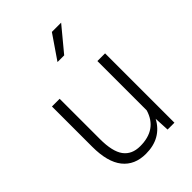

<svg xmlns="http://www.w3.org/2000/svg" viewBox="-218 -825 931 931"><g transform="rotate(-45 247.5 -359.5)"><path d="M220.7 10.3Q143.6 10.3 102.1 -41.7Q60.5 -93.8 60.5 -198.7V-474.6H113.3V-198.2Q113.3 -112.8 141.8 -74.2Q170.4 -35.6 227.1 -35.6Q341.8 -35.6 372.1 -136.2V-474.6H424.8V1H377.9L374 -76.7Q326.7 10.3 220.7 10.3ZM231.9 -607.9 315.9 -730.5H379.4L277.8 -607.9Z"/></g></svg>

Font: Yantramanav Light
Style: Regular
Weight: 300
Version: Version 1.001;PS 1.0;hotconv 1.0.72;makeotf.lib2.5.5900; ttf